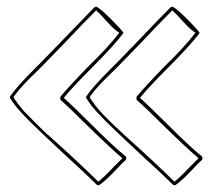

<svg xmlns="http://www.w3.org/2000/svg" viewBox="-20 -544 623 557"><path d="M262 -7Q231 -38 165 -98Q85 -173 70 -188Q48 -210 34 -226Q20 -242 9 -260V-264Q28 -292 77 -341Q100 -364 100 -364L166 -432Q210 -478 255 -524H261Q274 -517 306 -484.5Q338 -452 338 -448Q311 -412 246 -347Q190 -291 165 -260Q191 -237 241 -187Q309 -119 346 -89V-81L335 -71L317 -52Q288 -21 268 -7ZM483 -7Q452 -38 386 -98Q306 -173 291 -188Q269 -210 255 -226Q241 -242 230 -260V-264Q249 -292 298 -341Q321 -364 321 -364L387 -432Q431 -479 476 -524H482Q495 -517 527 -484.5Q559 -452 559 -448Q532 -412 467 -347Q411 -291 386 -260Q412 -237 462 -187Q530 -119 567 -89V-81L556 -71L538 -52Q509 -21 489 -7ZM232 -181Q182 -231 155 -255V-263Q175 -288 236 -351Q293 -406 326 -449Q312 -458 299.5 -471.5Q287 -485 285 -487Q274 -500 259 -514Q214 -469 172 -424L107 -357L88 -338Q69 -320 50.5 -300.5Q32 -281 19 -262Q27 -248 49 -222Q81 -189 117 -154H118Q218 -64 265 -17Q281 -29 311 -61L329 -79L335 -85Q306 -109 232 -181ZM453 -181Q403 -231 376 -255V-263Q396 -288 457 -351Q514 -406 547 -449Q533 -458 520.5 -471.5Q508 -485 506 -487Q495 -500 480 -514Q435 -469 393 -424L328 -357L309 -338Q290 -320 271.5 -300.5Q253 -281 240 -262Q256 -236 279 -212Q302 -188 339 -154Q439 -64 486 -17Q502 -29 532 -61L550 -79L556 -85Q527 -109 453 -181Z"/></svg>

Font: Londrina Outline
Style: Regular
Weight: 400
Designer: Marcelo Magalhaes
Foundry: Marcelo Magalhães
Version: Version 1.002